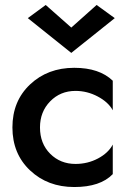

<svg xmlns="http://www.w3.org/2000/svg" viewBox="-20 -743 524 773"><path d="M141 -230Q141 -165 182 -124Q223 -83 284 -83Q333 -83 374.5 -105Q416 -127 434 -161V-42Q384 10 279 10Q172 10 101 -57Q30 -124 30 -230Q30 -336 101 -403Q172 -470 279 -470Q380 -470 434 -418V-299Q416 -332 373.5 -354.5Q331 -377 284 -377Q223 -377 182 -335Q141 -293 141 -230ZM267 -632 369 -723 442 -670 267 -530 92 -670 164 -723Z"/></svg>

Font: Renner* Medium
Style: Medium
Weight: 500
Version: Version 003.000 ; ttfautohint (v0.97) -l 8 -r 50 -G 200 -x 1